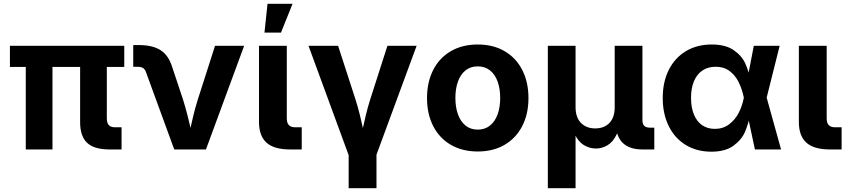

<svg xmlns="http://www.w3.org/2000/svg" viewBox="-20 -787 4472 1011"><path d="M401.9 -143.1V-514.2H542.5V-164.1Q542.5 -139.6 553 -128.2Q563.5 -116.7 585.4 -116.7H620.1V0H558.1Q475.6 0 438.7 -34.9Q401.9 -69.8 401.9 -143.1ZM115.7 -514.2H256.3V0H115.7ZM32.2 -545.9H634.3V-434.6H32.2Z M707 -435.1H681.6V-549.8H709.5Q783.7 -549.8 825.7 -522.7Q867.7 -495.6 886.7 -434.1L943.8 -262.7Q957 -220.2 967.8 -177.7Q978.5 -135.3 993.2 -68.8L999 -43H967.3Q970.2 -55.7 972.7 -68.4Q988.8 -139.6 998.5 -180.2Q1008.3 -220.7 1021.5 -262.7L1112.3 -545.9H1265.6L1064.5 0H897.5L748.5 -407.7Q743.2 -422.4 733.4 -428.7Q723.6 -435.1 707 -435.1Z M1343.8 -145V-545.9H1490.2V-163.1Q1490.2 -139.6 1501.2 -128.2Q1512.2 -116.7 1534.7 -116.7H1568.8V0H1507.8Q1423.3 0 1383.5 -35.6Q1343.8 -71.3 1343.8 -145ZM1388.7 -767.1H1520.5L1459.5 -615.2H1372.6Z M1604.5 -545.9H1760.3L1852.1 -262.7Q1864.7 -223.1 1874.5 -183.3Q1884.3 -143.6 1898.4 -80.1Q1902.8 -61.5 1906.7 -43H1875.5Q1879.4 -60.5 1882.8 -77.6Q1897.5 -143.6 1907 -183.1Q1916.5 -222.7 1929.2 -262.7L2020 -545.9H2173.8L1960 34.2H1817.4ZM1815.9 -3.9H1962.4V204.1H1815.9Z M2228.5 -270.5Q2228.5 -354.5 2261 -418.5Q2293.5 -482.4 2354 -517.6Q2414.6 -552.7 2495.6 -552.7Q2576.7 -552.7 2637 -517.6Q2697.3 -482.4 2730 -418.5Q2762.7 -354.5 2762.7 -270.5Q2762.7 -187 2730 -123.3Q2697.3 -59.6 2637 -24.4Q2576.7 10.7 2495.6 10.7Q2414.6 10.7 2354 -24.4Q2293.5 -59.6 2261 -123.3Q2228.5 -187 2228.5 -270.5ZM2613.8 -271Q2613.8 -319.8 2600.3 -357.4Q2586.9 -395 2560.3 -416.3Q2533.7 -437.5 2495.6 -437.5Q2457.5 -437.5 2431.2 -416.3Q2404.8 -395 2391.4 -357.7Q2377.9 -320.3 2377.9 -271Q2377.9 -222.7 2391.4 -185.1Q2404.8 -147.5 2431.2 -126Q2457.5 -104.5 2495.6 -104.5Q2533.7 -104.5 2560.3 -126Q2586.9 -147.5 2600.3 -185.1Q2613.8 -222.7 2613.8 -271Z M2864.7 -545.9H3010.7V-223.1Q3010.7 -168.5 3039.3 -139.6Q3067.9 -110.8 3114.3 -110.8Q3161.1 -110.8 3189 -139.6Q3216.8 -168.5 3216.8 -223.1V-545.9H3362.8V-154.3Q3362.8 -133.8 3372.3 -124.3Q3381.8 -114.7 3403.8 -114.7H3425.3V0H3363.8Q3293.5 0 3258.1 -35.6Q3222.7 -71.3 3222.7 -139.6V-189H3247.1Q3247.1 -121.1 3227.5 -80.1Q3208 -39.1 3178.7 -22Q3149.4 -4.9 3118.2 -4.9Q3085.9 -4.9 3056.2 -22Q3026.4 -39.1 3006.6 -80.1Q2986.8 -121.1 2986.8 -189H3010.7V204.1H2864.7Z M3469.7 -271Q3469.7 -355.5 3501.7 -419.2Q3533.7 -482.9 3592 -517.8Q3650.4 -552.7 3727.5 -552.7Q3799.3 -552.7 3842.3 -523.7Q3885.3 -494.6 3904.3 -452.9Q3923.3 -411.1 3932.1 -360.4H3979.5L4016.6 -274.4L4092.8 0H3955.1L3896.5 -274.4Q3887.2 -318.4 3869.4 -354.5Q3851.6 -390.6 3821.5 -413.1Q3791.5 -435.5 3748.5 -435.5Q3708 -435.5 3679 -416Q3649.9 -396.5 3634.3 -359.6Q3618.7 -322.8 3618.7 -272Q3618.7 -221.2 3633.8 -184.3Q3648.9 -147.5 3677 -127.9Q3705.1 -108.4 3744.1 -108.4Q3787.1 -108.4 3818.8 -132.1Q3850.6 -155.8 3869.6 -192.6Q3888.7 -229.5 3896.5 -271.5L3949.2 -545.9H4085.4L4016.6 -271.5L3979.5 -190.9H3932.1Q3920.9 -135.3 3903.1 -93.3Q3885.3 -51.3 3842.3 -19.8Q3799.3 11.7 3725.6 11.7Q3649.4 11.7 3591.3 -23.4Q3533.2 -58.6 3501.5 -122.8Q3469.7 -187 3469.7 -271Z M4186.5 -145V-545.9H4333V-163.1Q4333 -139.6 4344 -128.2Q4355 -116.7 4377.4 -116.7H4411.6V0H4350.6Q4266.1 0 4226.3 -35.6Q4186.5 -71.3 4186.5 -145Z"/></svg>

Font: Inter RS Variable
Style: Regular
Weight: 400
Designer: Rasmus Andersson (customised by Maria Ramos and Noel Pretorius)
Foundry: rsms
Version: Version 3.001;Glyphs 3.2.3 (3260)